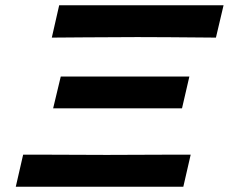

<svg xmlns="http://www.w3.org/2000/svg" viewBox="-20 -710 870 730"><path d="M40 0 68 -122Q74 -122 130.5 -122Q187 -122 261 -121.5Q335 -121 386 -121Q437 -121 511.5 -121.5Q586 -122 642.5 -122Q699 -122 705 -122L677 0ZM177 -567 205 -690H830L801 -567Q797 -567 744.5 -567.5Q692 -568 621.5 -568.5Q551 -569 502 -569Q431 -569 304 -568ZM182 -298 211 -419H700L672 -298Z"/></svg>

Font: Coval
Style: ExtraBold Italic
Weight: 800
Foundry: Context Ltd
Version: Version 001.000